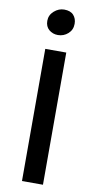

<svg xmlns="http://www.w3.org/2000/svg" viewBox="-105 -1020 531 1063"><g transform="rotate(10 160.0 -488.0)"><path d="M100.5 0V-743H218.5V0ZM155.5 -830.5Q126.5 -830.5 105.5 -848.2Q84.5 -866 84.5 -898Q84.5 -930.5 110 -953Q135.5 -975.5 166.5 -975.5Q202 -975.5 219.2 -956.2Q236.5 -937 236.5 -907.5Q236.5 -873.5 212.2 -852Q188 -830.5 155.5 -830.5Z"/></g></svg>

Font: Tracken
Style: Regular
Weight: 400
Designer: Eben Sorkin
Foundry: Eben Sorkin
Version: Version 2.001